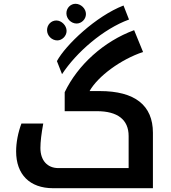

<svg xmlns="http://www.w3.org/2000/svg" viewBox="-20 -992 901 1012"><path d="M384 -868C409 -868 433 -890 433 -918C433 -947 406 -972 378 -972C353 -972 330 -951 330 -922C330 -893 355 -868 384 -868ZM280 -670 307 -601C382 -716 525 -840 660 -889L631 -963C486 -907 326 -755 280 -670ZM282 -779C307 -779 331 -802 331 -829C331 -858 304 -884 277 -884C250 -884 228 -862 228 -833C228 -804 253 -779 282 -779ZM260 0H786V-292C786 -437 691 -512 506 -512H452C497 -591 617 -679 734 -718L687 -833C527 -774 390 -650 321 -506V-406H491C600 -406 658 -361 658 -275V-106H288C230 -106 193 -146 193 -212C193 -244 198 -287 208 -341H93C75 -293 65 -241 65 -194C65 -72 137 0 260 0Z"/></svg>

Font: Noto Kufi Arabic SemiBold
Style: Regular
Weight: 600
Designer: Monotype Design Team, David Williams, Khaled Hosny
Foundry: Google LLC
Version: Version 2.109